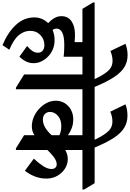

<svg xmlns="http://www.w3.org/2000/svg" viewBox="171 -1159 1046 1544"><g transform="rotate(90 694.0 -387.0)"><path d="M285 116Q182 73 122 8Q62 -57 62 -140Q62 -173 74 -201Q86 -229 108 -251Q83 -274 67.5 -301Q52 -328 52 -357Q52 -411 93 -439Q134 -467 200 -467Q217 -467 232 -466Q247 -465 261 -464V-527H-7L-58 -612V-625H464L515 -540V-527H378V-376Q361 -378 336 -379.5Q311 -381 287 -381Q215 -381 183.5 -364.5Q152 -348 152 -319Q152 -302 163 -287Q201 -303 244 -303Q286 -303 319.5 -288.5Q353 -274 377 -250Q401 -227 415.5 -197Q430 -167 430 -134Q430 -101 416 -73Q402 -45 378 -20L292 -82Q314 -100 330 -121.5Q346 -143 346 -169Q346 -194 329 -207.5Q312 -221 284 -221Q238 -221 204 -189Q170 -157 170 -106Q170 -57 205 -15Q240 27 322 61Z M627 8 521 -58V-527H450L399 -612V-625H558Q529 -687 503 -720Q482 -747 460.5 -758Q439 -769 410 -769Q373 -769 332 -752L274 -873Q295 -881 317.5 -885.5Q340 -890 366 -890Q418 -890 460.5 -865Q503 -840 541.5 -782Q580 -724 621 -625H711L762 -540V-527H640V8Z M940 -120Q900 -120 864.5 -135Q829 -150 801 -175Q770 -202 751 -237.5Q732 -273 732 -313Q732 -354 752.5 -386Q773 -418 806.5 -435.5Q840 -453 881 -453Q920 -453 952 -441Q984 -429 1009 -410V-527H697L646 -612V-625H1395L1446 -540V-527H1128V-388Q1144 -398 1161.5 -403.5Q1179 -409 1200 -409Q1236 -409 1265.5 -393.5Q1295 -378 1316 -353Q1358 -304 1358 -236Q1358 -188 1341 -144.5Q1324 -101 1295 -64L1198 -136Q1234 -175 1257.5 -211Q1281 -247 1281 -278Q1281 -297 1271 -308.5Q1261 -320 1244 -320Q1217 -320 1188 -299Q1159 -278 1128 -245V8H1115L1009 -58V-141Q994 -131 976.5 -125.5Q959 -120 940 -120ZM822 -266Q822 -242 838 -225.5Q854 -209 884 -209Q916 -209 947 -227Q978 -245 1009 -279V-342Q976 -357 936 -357Q884 -357 853 -329.5Q822 -302 822 -266Z M1051 -614Q1019 -684 990 -720Q970 -746 948 -757Q926 -768 897 -768Q861 -768 820 -751L761 -873Q782 -881 804.5 -885Q827 -889 853 -889Q906 -889 949.5 -863Q993 -837 1032 -777Q1071 -717 1113 -614Z"/></g></svg>

Font: Noto Serif Devanagari SemiCondensed
Style: Bold
Weight: 700
Width: 4
Designer: Universal Thirst, Indian Type Foundry and the Monotype Design Team
Foundry: Monotype Imaging Inc.
Version: Version 2.004; ttfautohint (v1.8.4.7-5d5b)